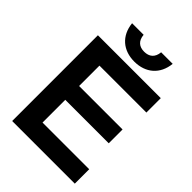

<svg xmlns="http://www.w3.org/2000/svg" viewBox="-261 -1027 1140 1140"><g transform="rotate(45 309.0 -457.0)"><path d="M62 0H588V-121H196V-312H561V-428H196V-599H590V-720H62ZM325 -762C420 -762 486 -818 496 -914H399C395 -867 367 -845 325 -845C283 -845 256 -867 252 -914H155C165 -818 231 -762 325 -762Z"/></g></svg>

Font: Aspekta 600
Style: Regular
Weight: 600
Designer: Ivo Dolenc
Version: Version 2.100